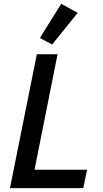

<svg xmlns="http://www.w3.org/2000/svg" viewBox="-20 -981 538 1001"><path d="M414 0H32L172 -698H280L160 -96H434ZM385 -914 252 -749 188 -783 299 -961Z"/></svg>

Font: IBM Plex Sans Medium
Style: Italic
Weight: 500
Italic angle: -11.31°
Designer: Mike Abbink, Paul van der Laan, Pieter van Rosmalen
Foundry: Bold Monday
Version: Version 3.201